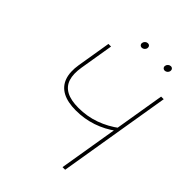

<svg xmlns="http://www.w3.org/2000/svg" viewBox="-248 -1034 1168 1168"><g transform="rotate(45 336.0 -450.0)"><path d="M311.5 -300.8Q240.2 -300.8 196 -324.5Q151.9 -348.1 135 -394.8Q118.2 -441.4 129.4 -509.8L165.5 -727.5H188L151.9 -509.8Q141.6 -447.8 155 -406.2Q168.5 -364.7 207.3 -344Q246.1 -323.2 311.5 -323.2Q385.7 -323.2 452.4 -347.2Q519 -371.1 577.6 -415.5L572.8 -387.2Q517.1 -345.7 450.7 -323.2Q384.3 -300.8 311.5 -300.8ZM498 0 618.7 -727.5H641.1L520.5 0ZM522.5 -854.5Q512.7 -854.5 507.1 -861.3Q501.5 -868.2 503.4 -877.4Q504.9 -886.7 512.7 -893.6Q520.5 -900.4 530.3 -900.4Q539.6 -900.4 544.9 -893.8Q550.3 -887.2 548.8 -877.4Q547.4 -868.2 539.6 -861.3Q531.7 -854.5 522.5 -854.5ZM325.2 -854.5Q315.4 -854.5 309.8 -861.3Q304.2 -868.2 306.2 -877.4Q307.6 -886.7 315.4 -893.6Q323.2 -900.4 333 -900.4Q342.3 -900.4 347.7 -893.8Q353 -887.2 351.6 -877.4Q350.1 -868.2 342.3 -861.3Q334.5 -854.5 325.2 -854.5Z"/></g></svg>

Font: Inter 18pt Thin
Style: Italic
Weight: 250
Italic angle: -9.3988°
Version: Version 4.001;git-66647c0bb